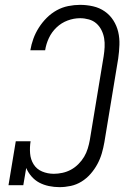

<svg xmlns="http://www.w3.org/2000/svg" viewBox="-20 -763 540 791"><path d="M225 8Q203 8 181.5 3.5Q160 -1 142 -10.5Q124 -20 110 -36Q96 -52 88 -71L76 0H15L45 -181H106Q102 -156 104 -131Q106 -106 118.5 -86Q131 -66 153.5 -56.5Q176 -47 202 -47Q219 -47 237.5 -51Q256 -55 272.5 -64Q289 -73 303 -87Q317 -101 326.5 -117Q336 -133 341.5 -151Q347 -169 350 -186L407 -531Q410 -550 411 -569Q412 -588 409 -605.5Q406 -623 398 -639Q390 -655 377 -666.5Q364 -678 346 -683Q328 -688 310 -688Q284 -688 258.5 -678.5Q233 -669 213 -650Q193 -631 181.5 -606.5Q170 -582 166 -556H105Q109 -580 117.5 -603.5Q126 -627 140 -649Q154 -671 172.5 -689.5Q191 -708 213.5 -720.5Q236 -733 261 -738Q286 -743 310 -743Q337 -743 363.5 -737Q390 -731 411.5 -716Q433 -701 447 -679Q461 -657 467 -631.5Q473 -606 472 -578Q471 -550 467 -522L410 -177Q406 -154 399.5 -131.5Q393 -109 381.5 -87.5Q370 -66 353.5 -47Q337 -28 316 -15Q295 -2 271.5 3Q248 8 225 8Z"/></svg>

Font: Iosevka Slab Light Oblique
Style: Regular
Weight: 300
Italic angle: -9°
Monospace: yes
Designer: Belleve Invis
Foundry: Belleve Invis
Version: Version 11.1.1; ttfautohint (v1.8.3)